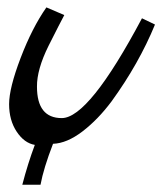

<svg xmlns="http://www.w3.org/2000/svg" viewBox="-20 -403 444 525"><path d="M106.9 -382.8 155.8 -361.8Q154.8 -359.9 139.4 -330.3Q124 -300.8 112.8 -277.8Q80.6 -212.9 81.1 -166Q81.1 -80.1 148.9 -80.1Q223.1 -80.1 368.2 -353L403.8 -335.9Q359.9 -229 285.2 -126Q248 -76.2 205.6 -43.7Q163.1 -11.2 125 -9.8Q99.1 57.1 90.8 102.1H41Q56.2 43.9 75.2 -6.8Q46.4 -11.7 25.6 -43Q4.9 -74.2 4.9 -118.2Q4.9 -162.1 36.4 -244.6Q67.9 -327.1 106.9 -382.8Z"/></svg>

Font: Marck Script
Style: Regular
Weight: 400
Designer: Denis Masharov, Marck Fogel
Foundry: Denis Masharov
Version: Version 1.002